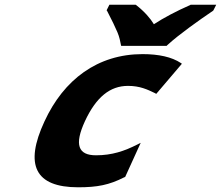

<svg xmlns="http://www.w3.org/2000/svg" viewBox="-20 -786 939 816"><path d="M512 -34 578 -179 564 -172C509 -144 456 -126 388 -126C312 -126 295 -171 341 -271C389 -374 448 -421 524 -421C574 -421 606 -406 639 -390L644 -387L753 -515L749 -518C710 -544 654 -556 586 -556C395 -556 251 -448 169 -270C83 -85 129 10 312 10C394 10 444 0 507 -32ZM887 -742 899 -766H790L789 -765C728 -738 675 -710 634 -683C619 -708 594 -737 558 -765L556 -766H445L433 -742L435 -740C456 -700 470 -670 479 -649C488 -628 491 -610 494 -595L495 -591H688L692 -595C740 -639 823 -698 885 -740Z"/></svg>

Font: Passageway
Style: BdSuIt
Weight: 700
Foundry: Ascender Corporation
Version: Version 1.11